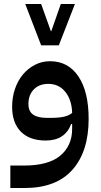

<svg xmlns="http://www.w3.org/2000/svg" viewBox="-20 -706 507 966"><path d="M32 127H99Q224 127 283.5 77Q343 27 343 -58V-82H338Q307 1 210 1Q129 1 85 -43.5Q41 -88 41 -169Q41 -217 55.5 -259Q70 -301 95.5 -331.5Q121 -362 156 -380Q191 -398 232 -398Q323 -398 374.5 -321.5Q426 -245 426 -108Q426 56 344.5 148Q263 240 103 240H32ZM235 -113Q277 -113 302.5 -119Q328 -125 343 -138Q341 -204 308.5 -244Q276 -284 223 -284Q177 -284 150 -256Q123 -228 123 -183Q123 -146 146.5 -129.5Q170 -113 215 -113ZM107 -686H187L236 -549H238L286 -686H357L276 -478H187Z"/></svg>

Font: IBM Plex Sans Arabic Medm
Style: Regular
Weight: 500
Designer: Mike Abbink, Paul van der Laan, Pieter van Rosmalen, Wael Morcos, Khajak Apelian
Foundry: Bold Monday
Version: Version 1.005